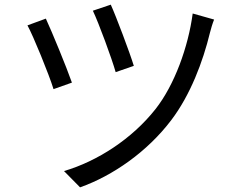

<svg xmlns="http://www.w3.org/2000/svg" viewBox="-20 -772 1040 825"><path d="M456 -752 379 -726C404 -674 461 -519 477 -462L555 -489C538 -545 478 -704 456 -752ZM808 -714C789 -571 730 -407 648 -303C547 -175 398 -79 255 -37L324 33C465 -17 613 -120 716 -256C798 -364 852 -507 882 -631C886 -647 893 -671 900 -688L808 -714ZM177 -692 98 -663C122 -620 191 -451 210 -389L289 -417C266 -483 203 -636 177 -692Z"/></svg>

Font: Noto Sans CJK TC Regular
Style: Regular
Weight: 400
Designer: Ryoko NISHIZUKA (kana & ideographs); Paul D. Hunt (Latin, Greek & Cyrillic); Wenlong ZHANG (bopomofo); Sandoll Communica
Foundry: Adobe Systems Incorporated
Version: Version 1.001;PS 1.001;hotconv 1.0.78;makeotf.lib2.5.61930